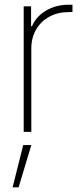

<svg xmlns="http://www.w3.org/2000/svg" viewBox="-20 -557 343 811"><path d="M80.1 -530.3H111.3V-446.3H115.2Q132.8 -487.8 174.8 -512.5Q216.8 -537.1 270.5 -537.1H286.1V-505.9H269.5Q224.1 -505.9 188.2 -486.3Q152.3 -466.8 132.3 -431.9Q112.3 -397 112.3 -352.5V0H80.1ZM78.1 55.7H112.3L58.6 234.4H33.2Z"/></svg>

Font: Pretendard Std Thin
Style: Regular
Weight: 100
Designer: Base glyphs from Inter by Rasmus Andersson; Hangeul glyphs from Noto Sans CJK(Source Han Sans) by Jang Soo-young and Kan
Foundry: Kil Hyung-jin
Version: Version 1.309